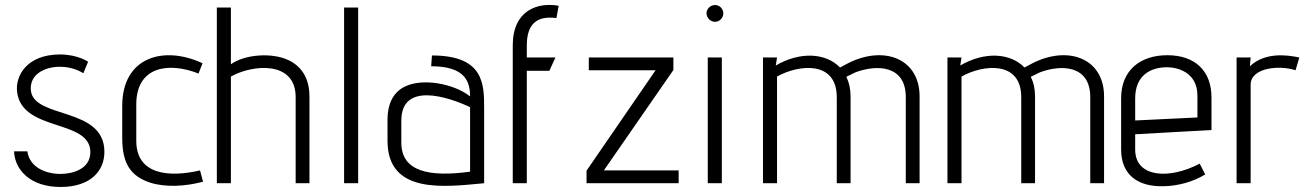

<svg xmlns="http://www.w3.org/2000/svg" viewBox="-20 -730 5219 765"><path d="M36 -127C39 -52 102 15 221 15C342 15 396 -50 396 -125C396 -306 114 -255 103 -370C97 -433 157 -464 219 -464C276 -464 312 -438 312 -438L331 -484C331 -484 290 -513 219 -513C87 -513 41 -428 48 -365C66 -203 340 -257 340 -124C340 -56 269 -37 221 -37C164 -37 98 -62 89 -127Z M777 -51C652 -22 523 -34 523 -169V-314C523 -466 652 -484 771 -437L787 -478C632 -550 467 -503 467 -308V-180C467 -79 500 -28 579 -2C640 17 718 13 789 -6Z M1213 0V-346C1213 -422 1178 -468 1128 -491C1064 -521 956 -514 900 -474V-700H844V0H900V-425C985 -473 1158 -490 1158 -343V0Z M1407 0V-700H1351V0Z M1909 -298C1909 -394 1909 -509 1701 -509L1698 -466C1832 -466 1853 -406 1853 -346C1788 -397 1664 -420 1593 -385C1552 -365 1524 -324 1524 -252V-169C1524 45 1750 15 1909 0ZM1853 -46C1692 -24 1579 -45 1579 -162V-249C1579 -405 1764 -345 1853 -303Z M2079 0V-448H2169L2193 -501H2079V-549C2079 -630 2115 -669 2197 -658L2206 -707C2123 -722 2023 -690 2023 -549V0Z M2684 0V-51H2386L2663 -451V-501H2326V-450H2592L2317 -50V0Z M2829 -643C2847 -643 2862 -659 2862 -677C2862 -695 2847 -710 2829 -710C2811 -710 2795 -695 2795 -677C2795 -659 2811 -643 2829 -643ZM2856 0V-501H2800V0Z M3644 0V-346C3644 -493 3509 -548 3369 -483C3367 -482 3341 -469 3327 -461C3271 -519 3169 -526 3071 -469L3076 -501H3020V0H3076V-425C3161 -473 3314 -490 3314 -343V0H3369V-346C3369 -376 3363 -402 3352 -424L3389 -442C3475 -474 3589 -470 3589 -343V0Z M4379 0V-346C4379 -493 4244 -548 4104 -483C4102 -482 4076 -469 4062 -461C4006 -519 3904 -526 3806 -469L3811 -501H3755V0H3811V-425C3896 -473 4049 -490 4049 -343V0H4104V-346C4104 -376 4098 -402 4087 -424L4124 -442C4210 -474 4324 -470 4324 -343V0Z M4760 -78C4639 -14 4503 -22 4503 -134V-195L4807 -212V-342C4807 -447 4742 -510 4631 -510C4522 -510 4447 -449 4447 -339V-134C4447 -30 4518 15 4617 12C4674 11 4735 -6 4782 -35ZM4751 -262 4503 -250V-338C4503 -429 4563 -462 4630 -462C4670 -462 4751 -443 4751 -349Z M4963 0V-392C4963 -462 5080 -471 5142 -450L5157 -501C5104 -512 5020 -522 4960 -466L4963 -501H4907V0Z"/></svg>

Font: Advent Pro
Style: Regular
Weight: 400
Designer: Andreas Kalpakidis
Foundry: Andreas Kalpakidis
Version: Version 2.002 2008